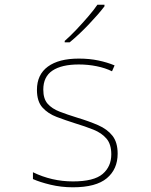

<svg xmlns="http://www.w3.org/2000/svg" viewBox="-20 -786 640 816"><path d="M290 10Q240 10 194.5 -1Q149 -12 120 -25V-54Q200 -15 290 -15Q379 -15 416 -46.5Q453 -78 453 -130Q453 -173 432.5 -197Q412 -221 377 -235Q342 -249 299 -262Q258 -275 221 -289Q184 -303 160.5 -329Q137 -355 137 -404Q137 -469 183.5 -503Q230 -537 315 -537Q360 -537 398 -529Q436 -521 467 -508L456 -483Q428 -497 391 -504.5Q354 -512 315 -512Q242 -512 203 -486Q164 -460 164 -405Q164 -366 182.5 -345Q201 -324 233.5 -311.5Q266 -299 308 -286Q358 -271 397 -254Q436 -237 458 -209Q480 -181 480 -133Q480 -67 434 -28.5Q388 10 290 10ZM255 -612Q278 -632 304.5 -660Q331 -688 355.5 -716.5Q380 -745 394 -766H424V-759Q398 -725 357 -682Q316 -639 276 -606H255Z"/></svg>

Font: Noto Sans Mono Thin
Style: Regular
Weight: 100
Designer: Monotype Design Team
Foundry: Monotype Imaging Inc.
Version: Version 2.014